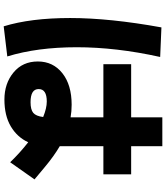

<svg xmlns="http://www.w3.org/2000/svg" viewBox="50 -890 899 1040"><g transform="rotate(90 500.0 -369.5)"><path d="M127.9 -793.9 288.1 -787.1Q235.4 -548.8 235.4 -335Q235.4 -121.1 285.2 41L122.1 60.5Q77.1 -85.9 77.1 -299.8Q77.1 -513.7 127.9 -793.9ZM546.9 -307.6Q583 -307.6 615.2 -301.8V-479.5H327.1V-629.9H615.2V-798.8H771.5V-629.9H923.8V-479.5H771.5V-243.2Q826.2 -210.9 883.3 -163.1Q940.4 -115.2 951.2 -106.4L858.4 25.4Q806.6 -28.3 750 -72.3Q722.7 -12.7 664.1 22Q605.5 56.6 518.6 56.6Q431.6 56.6 372.1 7.3Q312.5 -42 312.5 -124.5Q312.5 -207 376 -257.3Q439.5 -307.6 546.9 -307.6ZM533.2 -85Q573.2 -85 590.8 -99.6Q608.4 -114.3 613.3 -153.3Q565.4 -172.9 529.3 -172.9Q461.9 -172.9 461.9 -128.9Q461.9 -85 533.2 -85Z"/></g></svg>

Font: GenEi M Gothic v2 Heavy
Style: Regular
Weight: 800
Version: Version 2.0